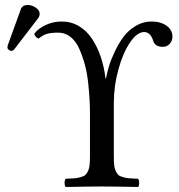

<svg xmlns="http://www.w3.org/2000/svg" viewBox="-20 -744 716 766"><path d="M242.2 2Q237.8 -2.4 237.8 -14.4Q237.8 -26.4 242.2 -30.8Q265.1 -31.7 277.6 -32.7Q290 -33.7 302.7 -37.4Q315.4 -41 321 -46.4Q326.7 -51.8 331.5 -62.3Q336.4 -72.8 337.6 -86.7Q338.9 -100.6 338.9 -122.1V-291Q338.9 -317.9 337.4 -345.9Q335.9 -374 331.8 -413.3Q327.6 -452.6 318.6 -485.8Q309.6 -519 296.4 -549.1Q283.2 -579.1 261.7 -596.4Q240.2 -613.8 212.9 -613.8Q184.1 -613.8 167.7 -609.1Q151.4 -604.5 133.8 -589.8Q121.1 -595.2 116.2 -608.9Q133.3 -631.3 163.3 -644.8Q193.4 -658.2 226.1 -658.2Q263.7 -658.2 294.7 -639.9Q325.7 -621.6 346.9 -589.6Q368.2 -557.6 381.8 -517.6Q395.5 -477.5 400.9 -431.2H402.8Q407.2 -454.1 414.8 -479.7Q422.4 -505.4 438 -538.3Q453.6 -571.3 472.7 -596.9Q491.7 -622.6 521 -640.4Q550.3 -658.2 584 -658.2Q621.1 -658.2 644.5 -641.4Q668 -624.5 668 -597.2Q668 -581.1 657 -569.1Q646 -557.1 629.9 -557.1Q597.2 -557.1 590.8 -583Q579.1 -616.2 555.2 -616.2Q527.3 -616.2 499.3 -575.4Q471.2 -534.7 452.6 -468Q434.1 -401.4 434.1 -333V-122.1Q434.1 -100.6 435.3 -86.7Q436.5 -72.8 441.4 -62.3Q446.3 -51.8 451.9 -46.4Q457.5 -41 470.2 -37.4Q482.9 -33.7 495.4 -32.7Q507.8 -31.7 530.8 -30.8Q535.2 -26.4 535.2 -14.4Q535.2 -2.4 530.8 2Q431.2 0 386.2 0Q339.8 0 242.2 2ZM90.8 -724.1Q106.9 -724.1 122.6 -713.6Q138.2 -703.1 138.2 -689Q138.2 -678.7 131.8 -670.9L38.1 -548.8Q32.2 -541 25.9 -541Q20 -541 14.9 -545.2Q9.8 -549.3 9.8 -554.2Q9.8 -559.6 11.2 -564L63 -707Q68.8 -724.1 90.8 -724.1Z"/></svg>

Font: Common Serif News
Style: Regular
Weight: 450
Designer: Philipp H. Poll, Khaled Hosny
Foundry: Stefan Peev, Context Ltd.
Version: Version 1.026